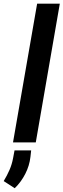

<svg xmlns="http://www.w3.org/2000/svg" viewBox="-63 -770 343 1038"><path d="M260.3 -750 130.4 0H7.3L137.7 -750ZM105.5 43 101.6 78.1Q96.2 126 73.7 169.9Q51.3 213.9 16.6 247.6L-43 209Q-24.9 179.2 -11.7 148.9Q1.5 118.7 7.8 84.5L15.6 43Z"/></svg>

Font: Roboto Condensed SemiBold
Style: Italic
Weight: 600
Italic angle: -12°
Designer: Christian Robertson
Foundry: Google
Version: Version 3.008; 2023